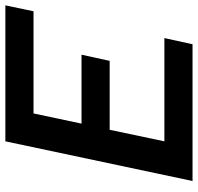

<svg xmlns="http://www.w3.org/2000/svg" viewBox="-31 -707 738 716"><g transform="rotate(-90 338.0 -349.0)"><path d="M21 0 169 -698H676L654 -593H273L235 -414H492L469 -309H212L169 -105H554L531 0Z"/></g></svg>

Font: Azeret Mono Thin Medium
Style: Italic
Weight: 500
Italic angle: -12°
Version: Version 1.002